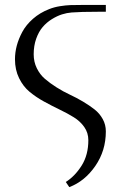

<svg xmlns="http://www.w3.org/2000/svg" viewBox="-20 -459 493 782"><path d="M41 -217.8Q41 -245.1 48.3 -272.9Q55.7 -300.8 71 -329.3Q86.4 -357.9 114.5 -382.6Q142.6 -407.2 180.2 -421.9Q201.2 -430.2 224.4 -433.8Q247.6 -437.5 266.1 -438.2Q284.7 -439 326.2 -439H411.1V-411.1H378.9Q308.1 -411.1 272 -408.2Q252.4 -406.7 232.4 -400.4Q212.4 -394 191.2 -380.9Q169.9 -367.7 153.8 -348.9Q137.7 -330.1 127.4 -301.3Q117.2 -272.5 117.2 -237.8Q117.2 -207 129.9 -181.2Q142.6 -155.3 163.1 -137.7Q183.6 -120.1 210.2 -103.3Q236.8 -86.4 264.2 -73.7Q291.5 -61 318.1 -45.2Q344.7 -29.3 365.2 -13.2Q385.7 2.9 398.4 25.9Q411.1 48.8 411.1 76.2Q411.1 154.8 368.2 217Q325.2 279.3 262.2 303.2L248 282.2Q285.6 258.3 312.7 215.1Q339.8 171.9 339.8 111.8Q339.8 82 323.2 58.3Q306.6 34.7 280.5 18.6Q254.4 2.4 222.4 -12.9Q190.4 -28.3 158.4 -45.9Q126.5 -63.5 100.3 -85.2Q74.2 -106.9 57.6 -140.9Q41 -174.8 41 -217.8Z"/></svg>

Font: Dehuti Alt
Style: Book
Weight: 400
Version: Version 1.2